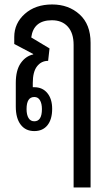

<svg xmlns="http://www.w3.org/2000/svg" viewBox="-20 -581 494 861"><path d="M310.1 259.8V-379.9Q310.1 -432.6 284.2 -461.4Q258.3 -490.2 212.9 -490.2Q130.4 -490.2 120.1 -413.1L202.1 -363.8L195.8 -308.1Q165 -308.1 146 -283.4Q127 -258.8 127 -209V-189.9H133.8Q170.4 -189.9 192.1 -163.8Q213.9 -137.7 213.9 -92.8Q213.9 -45.9 192.9 -19.5Q171.9 6.8 133.8 6.8Q94.7 6.8 72.8 -22Q50.8 -50.8 50.8 -103V-209Q50.8 -266.1 73 -297.9Q95.2 -329.6 128.9 -336.9V-338.9L43.9 -383.8V-415Q43.9 -476.6 91.3 -518.8Q138.7 -561 213.9 -561Q287.6 -561 336.9 -516.4Q386.2 -471.7 386.2 -389.2V259.8ZM133.8 -37.1Q168 -37.1 168 -91.8Q168 -116.2 159.4 -131.1Q150.9 -146 133.8 -146Q99.1 -146 99.1 -91.8Q99.1 -66.4 107.9 -51.8Q116.7 -37.1 133.8 -37.1Z"/></svg>

Font: Noto Sans Thai Looped ExtraCond
Style: Regular
Weight: 400
Width: 2
Designer: Sasikarn Vongin, Ben Mitchell
Foundry: The Fontpad Ltd
Version: Version 1.00